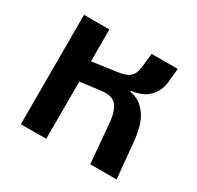

<svg xmlns="http://www.w3.org/2000/svg" viewBox="-124 -696 862 839"><g transform="rotate(30 306.5 -276.0)"><path d="M74 -552H202V-391L335 -410Q369 -415 386.5 -431Q404 -447 408 -485L415 -552H547L540 -481Q535 -435 504 -404Q473 -373 418 -367V-362Q452 -356 474 -337.5Q496 -319 509.5 -295Q523 -271 529.5 -243Q536 -215 539 -190L557 0H424L407 -198Q402 -255 380.5 -282Q359 -309 304 -302L202 -289V0H74Z"/></g></svg>

Font: IBM Plex Sans Thai SemiBold
Style: Regular
Weight: 600
Designer: Mike Abbink, Paul van der Laan, Pieter van Rosmalen, Ben Mitchell, Mark Frömberg
Foundry: Bold Monday
Version: Version 1.1